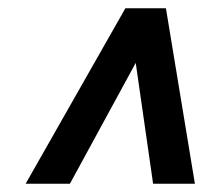

<svg xmlns="http://www.w3.org/2000/svg" viewBox="-20 -710 540 464"><path d="M42 -266 283 -690H381L451 -266H350L308 -558L149 -266Z"/></svg>

Font: Radio Canada Condensed Medium
Style: Italic
Weight: 500
Width: 3
Italic angle: -12°
Designer: Charles Daoud, Etienne Aubert Bonn, Alexandre Saumier Demers, Jacques Le Bailly
Foundry: Radio-Canada
Version: Version 2.104; ttfautohint (v1.8.4.7-5d5b);gftools[0.9.28.de